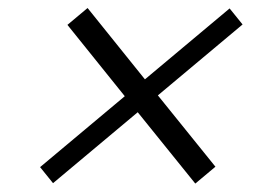

<svg xmlns="http://www.w3.org/2000/svg" viewBox="-20 -556 660 467"><path d="M144 -495.5 283.5 -322 77.5 -149.5 109 -110.5 315 -283 455 -109.5 504 -150.5 364 -324 570 -496.5 538.5 -535.5 332.5 -363 193 -536.5Z"/></svg>

Font: Monaspace Neon ExtraLight
Style: Italic
Weight: 200
Italic angle: -11°
Designer: Riley Cran & the Lettermatic Team
Foundry: Lettermatic
Version: Version 1.200 (Monaspace Neon)